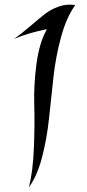

<svg xmlns="http://www.w3.org/2000/svg" viewBox="-20 -769 366 810"><path d="M297 -747Q260 -695 237.5 -612.5Q215 -530 205.5 -443.5Q196 -357 187 -271Q178 -185 157.5 -106Q137 -27 102 21Q119 -45 123 -145.5Q127 -246 124.5 -328Q122 -410 134 -500Q146 -590 178 -646Q98 -630 40 -605Q68 -625 108.5 -659.5Q149 -694 171.5 -711.5Q194 -729 227 -741Q260 -753 294 -748Z"/></svg>

Font: EptKazoo
Style: Medium
Weight: 500
Version: Version 001.000